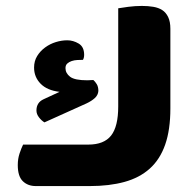

<svg xmlns="http://www.w3.org/2000/svg" viewBox="-20 -628 595 648"><path d="M555 -262Q555 -190 537.5 -140Q520 -90 485.5 -59Q451 -28 400 -14Q349 0 283 0H101Q74 0 57 -16.5Q40 -33 40 -71Q40 -92 46 -110Q52 -128 58 -140H278Q331 -140 355 -170.5Q379 -201 379 -269V-600Q390 -602 413 -605Q436 -608 459 -608Q480 -608 497.5 -605Q515 -602 527.5 -594Q540 -586 547.5 -570.5Q555 -555 555 -531ZM201 -398Q201 -381 216.5 -369Q232 -357 275 -357Q280 -357 285 -357.5Q290 -358 295 -358Q301 -353 306.5 -344Q312 -335 312 -321Q311 -307 300 -297Q289 -287 272 -279L130 -215Q120 -221 111.5 -232Q103 -243 103 -255Q103 -282 127 -293L181 -318Q139 -323 117 -345.5Q95 -368 95 -400Q95 -422 105.5 -439Q116 -456 132.5 -468Q149 -480 168.5 -486Q188 -492 207 -492Q227 -492 245.5 -481Q264 -470 264 -443Q264 -433 260 -426Q252 -426 241.5 -425.5Q231 -425 222 -422Q213 -419 207 -413.5Q201 -408 201 -398Z"/></svg>

Font: Baloo Bhaijaan
Style: Regular
Weight: 400
Designer: Devika Bhansali and Ek Type
Foundry: Ek Type
Version: Version 1.443;PS 1.000;hotconv 16.6.51;makeotf.lib2.5.65220;